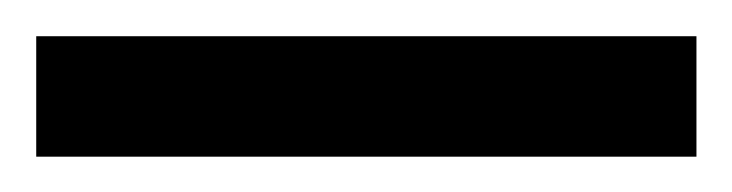

<svg xmlns="http://www.w3.org/2000/svg" viewBox="-21 1 404 106"><path d="M-1 87.5V21H363.5V87.5Z"/></svg>

Font: Anybody Condensed Medium
Style: Regular
Weight: 500
Width: 3
Designer: Tyler Finck
Foundry: Etcetera Type Company
Version: Version 1.010; ttfautohint (v1.8.3) -l 8 -r 50 -G 200 -x 14 